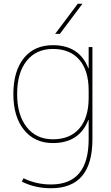

<svg xmlns="http://www.w3.org/2000/svg" viewBox="-20 -770 592 1020"><path d="M298 -590H273L393 -750H418ZM71 -270Q71 -159 122 -94.5Q173 -30 261 -30Q352 -30 401.5 -87.5Q451 -145 451 -250V-290Q451 -395 401.5 -452.5Q352 -510 261 -510Q172 -510 121.5 -446.5Q71 -383 71 -270ZM51 -270Q51 -392 106.5 -461Q162 -530 261 -530Q401 -530 449 -408H451V-520H471V-30Q471 230 251 230Q166 230 96 195L105 177Q172 210 251 210Q451 210 451 -30V-132H449Q401 -10 261 -10Q164 -10 107.5 -80Q51 -150 51 -270Z"/></svg>

Font: M PLUS 1p Thin
Style: Regular
Weight: 250
Version: Version 1.062